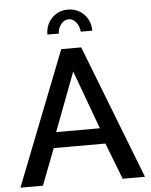

<svg xmlns="http://www.w3.org/2000/svg" viewBox="-60 -964 796 1014"><g transform="rotate(-5 337.5 -457.5)"><path d="M279.8 -793H219.2Q219.2 -845.2 253.2 -880.1Q287.1 -915 337.9 -915Q388.7 -915 422.9 -880.1Q457 -845.2 457 -793H396Q393.1 -823.7 376.5 -843.8Q359.9 -863.8 337.9 -863.8Q314.9 -863.8 297.4 -842.5Q279.8 -821.3 279.8 -793ZM285.2 -710H391.1L667 0H548.8L474.1 -192.9H200.2L126 0H6.8ZM452.1 -275.9 337.9 -586.9 220.2 -275.9Z"/></g></svg>

Font: Rawline SemiBold
Style: Regular
Weight: 600
Designer: Matt McInerney, Pablo Impallari, Rodrigo Fuenzalida
Foundry: Matt McInerney, Pablo Impallari, Rodrigo Fuenzalida
Version: Version 4.020;PS 004.020;hotconv 1.0.88;makeotf.lib2.5.64775